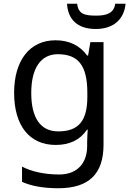

<svg xmlns="http://www.w3.org/2000/svg" viewBox="-20 -760 687 1020"><path d="M647 -740H592C585 -688 543 -677 491 -677C430 -677 396 -685 390 -740H336C341 -658 390 -606 489 -606C585 -606 640 -660 647 -740ZM290 240C454 240 530 162 530 9V-536H460L448 -465H443C403 -520 345 -546 275 -546C137 -546 55 -438 55 -267C55 -92 137 10 276 10C349 10 405 -16 442 -71H446C445 -59 443 -21 443 -5V16C443 110 387 167 295 167C218 167 148 152 97 125V206C148 229 212 240 290 240ZM289 -62C195 -62 146 -134 146 -266C146 -398 197 -472 287 -472C395 -472 444 -413 444 -267V-246C444 -117 397 -62 289 -62Z"/></svg>

Font: Noto Sans Math
Style: Regular
Weight: 400
Designer: Monotype Design Team, Delve Withrington, Jeff Kellem
Foundry: Monotype Imaging Inc., Delve Fonts LLC
Version: Version 3.000